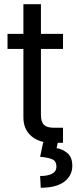

<svg xmlns="http://www.w3.org/2000/svg" viewBox="-20 -676 362 909"><path d="M278.3 -515.6V-444.3H173.8V-132.8Q173.8 -99.6 187.7 -85.4Q201.7 -71.3 234.4 -71.3H278.3V0H226.6Q164.1 0 127.4 -32.5Q90.8 -64.9 90.8 -120.1V-444.3H15.6V-515.6H90.8V-656.2H173.8V-515.6ZM184.6 -2.9H253.9L248 25.4Q275.9 29.8 299.1 48.8Q322.3 67.9 322.3 109.4Q322.3 155.3 284.4 184.1Q246.6 212.9 172.9 212.9L169.9 157.2Q203.1 157.7 225.1 147.2Q247.1 136.7 247.1 112.3Q247.1 87.9 228.8 78.9Q210.4 69.8 169.9 66.4Z"/></svg>

Font: Inter Display
Style: Regular
Weight: 400
Designer: Rasmus Andersson
Foundry: rsms
Version: Version 4.000;git-37864ae